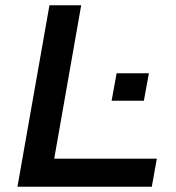

<svg xmlns="http://www.w3.org/2000/svg" viewBox="-20 -706 667 726"><path d="M46 0 167 -686H287L185 -106H573L554 0ZM402 -325 421 -429H543L524 -325Z"/></svg>

Font: Archivo SemiExpanded Medium
Style: Italic
Weight: 500
Width: 6
Italic angle: -10°
Designer: Hector Gatti
Foundry: Omnibus-Type
Version: Version 2.001